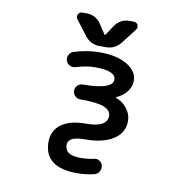

<svg xmlns="http://www.w3.org/2000/svg" viewBox="-102 -885 1203 1195"><g transform="rotate(10 500.0 -288.0)"><path d="M463.9 207Q253.9 207 253.9 45.9Q253.9 -26.4 309.6 -67.4Q364.3 -106.4 465.8 -106.4Q532.2 -106.4 565.4 -125Q596.7 -142.6 597.7 -177.7Q597.7 -211.9 556.6 -230.5Q513.7 -249 404.3 -249H402.3Q382.8 -249 369.1 -263.2Q355.5 -277.3 355.5 -296.4Q355.5 -315.4 369.1 -329.1Q382.8 -342.8 402.3 -342.8H404.3Q499 -342.8 545.9 -360.4Q590.8 -376 590.8 -406.2Q590.8 -461.9 461.9 -461.9Q404.3 -461.9 337.9 -441.4Q331.1 -439.5 323.2 -439.5Q312.5 -439.5 302.7 -444.3Q285.2 -453.1 279.3 -471.7Q276.4 -479.5 276.4 -486.3Q276.4 -498 282.2 -508.8Q291 -526.4 309.6 -532.2Q391.6 -558.6 471.7 -558.6Q582 -558.6 646.5 -519.5Q710.9 -480.5 710.9 -420.9Q710.9 -376 676.8 -339.8Q654.3 -316.4 621.1 -301.8Q619.1 -301.8 619.1 -299.8Q619.1 -297.9 621.1 -296.9Q656.2 -284.2 680.7 -257.8Q718.8 -217.8 718.8 -166Q718.8 -92.8 653.3 -50.8Q588.9 -8.8 471.7 -8.8Q403.3 -8.8 379.9 14.6Q368.2 26.4 368.2 44.9Q368.2 109.4 465.8 109.4Q508.8 109.4 551.8 100.6Q556.6 98.6 562.5 98.6Q575.2 98.6 586.9 106.4Q603.5 116.2 606.4 134.8Q607.4 139.6 607.4 145.5Q607.4 160.2 599.6 172.9Q588.9 190.4 569.3 194.3Q516.6 207 463.9 207ZM463.9 -596.7Q406.2 -596.7 371.1 -642.6L298.8 -737.3Q293 -745.1 293 -753.9Q293 -760.7 295.9 -767.6Q304.7 -783.2 322.3 -783.2H351.6Q378.9 -783.2 402.3 -770Q425.8 -756.8 440.4 -734.4L480.5 -673.8Q481.4 -670.9 484.4 -670.9Q487.3 -670.9 488.3 -673.8L528.3 -734.4Q543 -756.8 566.4 -770Q589.8 -783.2 617.2 -783.2H646.5Q665 -783.2 672.9 -767.6Q675.8 -760.7 675.8 -753.9Q675.8 -745.1 669.9 -737.3L596.7 -642.6Q561.5 -596.7 503.9 -596.7Z"/></g></svg>

Font: Rounded Mgen+ 1m medium
Style: Regular
Weight: 500
Designer: [Source Han Sans]
Ryoko NISHIZUKA  (kana & ideographs); Paul D. Hunt (Latin, Greek & Cyrillic); Wenlong ZHANG  (bopomofo
Version: Version 1.059.20150602